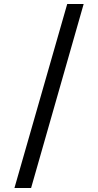

<svg xmlns="http://www.w3.org/2000/svg" viewBox="-20 -812 489 957"><path d="M315 -792H397L135 125H52Z"/></svg>

Font: hexgurmukhi15
Style: Book
Weight: 400
Designer: Jelle Bosma - Monotype Design Team
Foundry: Monotype Imaging Inc.
Version: Version 2.003